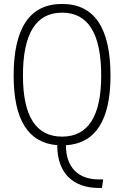

<svg xmlns="http://www.w3.org/2000/svg" viewBox="-20 -723 626 968"><path d="M478.5 224.6H494.1L500 181.6H478.5C373 181.6 312.5 119.1 312.5 10.7V9.3C461.4 0 537.1 -116.2 537.1 -341.8C537.1 -583 455.1 -703.1 293 -703.1C130.9 -703.1 48.8 -583 48.8 -341.8C48.8 -118.7 122.6 -2.4 268.6 8.8V9.8C268.6 146.5 345.2 224.6 478.5 224.6ZM293 -34.2C161.6 -34.2 95.7 -136.7 95.7 -341.8C95.7 -554.2 161.6 -659.2 293 -659.2C424.3 -659.2 490.2 -554.2 490.2 -341.8C490.2 -136.7 424.3 -34.2 293 -34.2Z"/></svg>

Font: Cascadia Code PL ExtraLight
Style: Regular
Weight: 200
Monospace: yes
Designer: Aaron Bell
Foundry: Saja Typeworks
Version: Version 2404.023